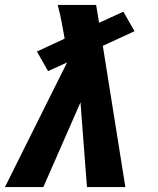

<svg xmlns="http://www.w3.org/2000/svg" viewBox="-40 -755 636 775"><path d="M-20 0H135L285 -342L289 -287L311 0H466L375 -570L503 -629L458 -708L360 -663L348 -735H193Q202 -701 208.5 -667Q215 -633 221 -599L109 -547L154 -468L231 -503L149 -339Z"/></svg>

Font: Iosevka Sparkle Heavy Oblique
Style: Regular
Weight: 900
Italic angle: -9°
Designer: Belleve Invis
Foundry: Belleve Invis
Version: Version 4.5.0; ttfautohint (v1.8.3)